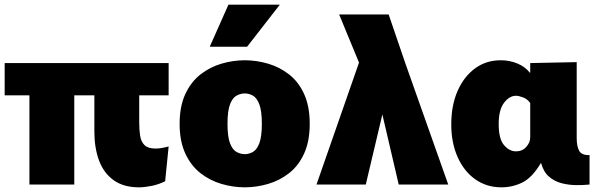

<svg xmlns="http://www.w3.org/2000/svg" viewBox="-20 -790 2584 822"><path d="M298 0H106V-382H0V-520H702V-382H576V-267Q576 -234 580 -208.5Q584 -183 599 -168.5Q614 -154 646 -154Q669 -154 702 -163L687 -14Q659 0 628.5 6Q598 12 575 12Q509 12 466.5 -18.5Q424 -49 404 -103Q384 -157 384 -227V-382H298Z M1028 12Q978 12 928.5 -2.5Q879 -17 838.5 -48.5Q798 -80 773.5 -132.5Q749 -185 749 -260Q749 -335 773.5 -387.5Q798 -440 838.5 -471.5Q879 -503 928.5 -517.5Q978 -532 1028 -532Q1078 -532 1127.5 -517.5Q1177 -503 1217.5 -471.5Q1258 -440 1282 -387.5Q1306 -335 1306 -260Q1306 -185 1282 -132.5Q1258 -80 1217.5 -48.5Q1177 -17 1127.5 -2.5Q1078 12 1028 12ZM1028 -130Q1045 -130 1062 -139Q1079 -148 1090 -176Q1101 -204 1101 -260Q1101 -316 1090 -344Q1079 -372 1062 -381Q1045 -390 1028 -390Q1011 -390 993.5 -381Q976 -372 965 -344Q954 -316 954 -260Q954 -204 965 -176Q976 -148 993.5 -139Q1011 -130 1028 -130ZM878 -590 958 -770H1178L1038 -590Z M1687 0 1617 -300 1546 0H1335L1517 -522L1432 -728H1644L1715 -520L1899 0Z M2127 12Q2063 12 2014.5 -22.5Q1966 -57 1939 -118Q1912 -179 1912 -257Q1912 -339 1939 -400.5Q1966 -462 2013.5 -497Q2061 -532 2124 -532Q2162 -532 2195.5 -518Q2229 -504 2248 -479H2250V-520L2449 -524V-199Q2449 -164 2459.5 -144.5Q2470 -125 2504 -126V0Q2477 3 2445 2.5Q2413 2 2383 -6Q2353 -14 2330 -34Q2307 -54 2297 -91H2295Q2258 -29 2216 -8.5Q2174 12 2127 12ZM2189 -142Q2216 -142 2233 -161Q2250 -180 2250 -202V-349Q2238 -366 2219.5 -373Q2201 -380 2189 -380Q2161 -380 2138 -350Q2115 -320 2115 -259Q2115 -195 2138 -168.5Q2161 -142 2189 -142Z"/></svg>

Font: Murecho Black
Style: Regular
Weight: 900
Designer: Neil Summerour
Foundry: Positype
Version: Version 1.010; ttfautohint (v1.8.3)